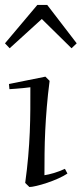

<svg xmlns="http://www.w3.org/2000/svg" viewBox="-28 -749 331 779"><path d="M173.3 -420.9Q166 -364.7 161.9 -314.7Q157.7 -264.6 155.5 -218.3Q153.3 -171.9 152.8 -127.4Q152.3 -83 152.3 -38.1Q168.9 -40.5 190.4 -46.9Q211.9 -53.2 235.4 -64L245.6 -44.9Q230.5 -34.7 208 -24.7Q185.5 -14.6 162.8 -7.1Q140.1 0.5 120.4 5.1Q100.6 9.8 91.3 9.8L74.2 -6.8Q82 -63 86.4 -114Q90.8 -165 92.8 -212.4Q94.7 -259.8 95 -304.9Q95.2 -350.1 95.2 -395Q80.6 -393.1 65.9 -391.6Q53.2 -390.1 38.3 -389.2Q23.4 -388.2 10.3 -387.2L8.3 -408.2L156.2 -438L173.3 -420.9ZM11.2 -553.2 -7.8 -573.2 123.5 -729H163.6L283.2 -573.2L262.2 -553.2L141.6 -671.9Z"/></svg>

Font: Simonetta
Style: Italic
Weight: 400
Italic angle: -2°
Designer: Gayaneh Bagdasaryan
Foundry: BrownFox
Version: Version 1.001